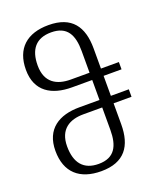

<svg xmlns="http://www.w3.org/2000/svg" viewBox="-143 -863 814 966"><g transform="rotate(-20 263.5 -380.0)"><path d="M232 11C357 11 406 -61 406 -177V-289H502V-329H406V-436H502V-475H406V-583C406 -699 357 -771 232 -771C117 -771 49 -712 49 -598C49 -482 129 -436 237 -436H345V-329H237C129 -329 49 -281 49 -164C49 -48 117 11 232 11ZM244 -475C171 -475 112 -506 112 -598C112 -684 151 -732 232 -732C318 -732 345 -677 345 -591V-475ZM232 -28C152 -28 112 -76 112 -165C112 -257 171 -289 244 -289H345V-169C345 -84 318 -28 232 -28Z"/></g></svg>

Font: Noto Serif Georgian Condensed Light
Style: Regular
Weight: 300
Width: 3
Designer: Monotype Design Team, Akaki Razmadze
Foundry: Google LLC
Version: Version 2.003